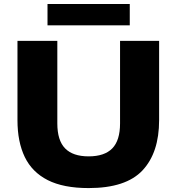

<svg xmlns="http://www.w3.org/2000/svg" viewBox="-20 -948 900 978"><path d="M431.5 10Q303 10 223.2 -30.5Q143.5 -71 106.2 -148.2Q69 -225.5 69 -336V-740H272V-319.5Q272 -232.5 311.8 -192Q351.5 -151.5 431.5 -151.5Q512 -151.5 551.8 -192Q591.5 -232.5 591.5 -319.5V-740H790.5V-336Q790.5 -170.5 706 -80.2Q621.5 10 431.5 10ZM222 -819V-927.5H641V-819Z"/></svg>

Font: Encode Sans Expanded ExtraBold
Style: Regular
Weight: 800
Width: 7
Designer: Multiple Designers
Foundry: Impallari Type
Version: Version 3.000; ttfautohint (v1.8.3) -l 8 -r 50 -G 200 -x 14 